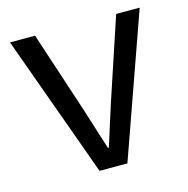

<svg xmlns="http://www.w3.org/2000/svg" viewBox="-86 -626 693 708"><g transform="rotate(-15 260.5 -271.5)"><path d="M209 0 12.7 -543H108.4L210 -234.4Q251 -103.5 260.7 -74.2H264.6Q271.5 -95.7 286.1 -142.6Q306.6 -205.1 315.4 -234.4L418 -543H507.8L315.4 0Z"/></g></svg>

Font: Taipei Sans TC Beta
Style: Regular
Weight: 400
Designer: JT Foundry
Foundry: JT Foundry
Version: Version 1.000